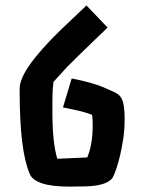

<svg xmlns="http://www.w3.org/2000/svg" viewBox="-20 -675 530 710"><path d="M173.8 -257.8Q173.8 -147.9 191.9 -87.9L302.7 -92.8Q322.8 -141.1 322.8 -210.9Q322.8 -230.5 320.8 -250Q296.4 -260.3 259.3 -268.1L212.9 -277.8L245.1 -384.8Q318.8 -370.6 361.8 -352.5Q404.8 -334.5 414.1 -328.1Q430.2 -317.4 435.5 -294.9Q440.9 -272.5 440.9 -233.9Q440.9 -195.3 435.8 -161.9Q430.7 -128.4 423.8 -99.1Q409.7 -42 396 -17.1Q375 11.7 297.9 14.2Q266.6 15.1 236.8 15.1Q109.4 15.1 89.8 -32.2Q52.7 -118.7 52.7 -335V-348.1Q52.7 -417 206.1 -565.9L299.8 -654.8L377.9 -573.2Q252.9 -453.1 227.5 -426.8L177.7 -372.1Q173.8 -342.3 173.8 -307.1Z"/></svg>

Font: Passero One
Style: Regular
Weight: 400
Designer: Viktoriya Grabowska
Foundry: Viktoriya Grabowska
Version: Version 1.003